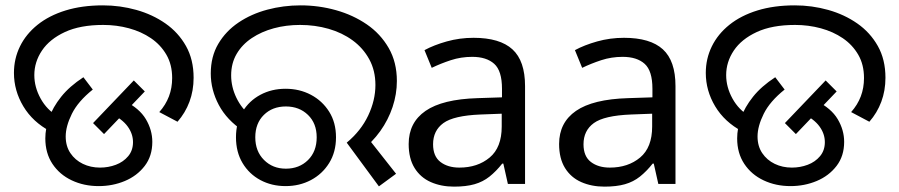

<svg xmlns="http://www.w3.org/2000/svg" viewBox="-20 -686 3354 716"><path d="M168 -196Q102 -231 67 -289.5Q32 -348 32 -414Q32 -467 54.5 -513Q77 -559 120 -593.5Q163 -628 224.5 -647Q286 -666 364 -666Q428 -666 488.5 -649Q549 -632 597 -598.5Q645 -565 673.5 -514.5Q702 -464 702 -396Q702 -348 686.5 -306.5Q671 -265 642 -232L574 -268Q598 -295 610 -326.5Q622 -358 622 -395Q622 -445 600.5 -482Q579 -519 543 -543.5Q507 -568 461 -580.5Q415 -593 365 -593Q279 -593 222 -566.5Q165 -540 136.5 -497.5Q108 -455 108 -406Q108 -361 131.5 -318.5Q155 -276 195 -253L168 -196ZM149 -170Q149 -207 163 -246.5Q177 -286 208 -325Q239 -364 291 -398L326 -352Q271 -308 248 -261.5Q225 -215 225 -177Q225 -141 242.5 -115Q260 -89 289 -75Q318 -61 353 -61Q384 -61 412 -71.5Q440 -82 458 -103.5Q476 -125 476 -156Q476 -187 456 -214.5Q436 -242 393 -263L444 -310Q500 -282 524 -241.5Q548 -201 548 -157Q548 -104 519.5 -67Q491 -30 445.5 -11Q400 8 348 8Q293 8 247.5 -13.5Q202 -35 175.5 -75Q149 -115 149 -170ZM327 -227 479 -386 520 -345 368 -186Z M1273 -154Q1326 -198 1353 -255Q1380 -312 1380 -369Q1380 -423 1357 -465Q1334 -507 1295 -535.5Q1256 -564 1205.5 -578.5Q1155 -593 1099 -593Q1047 -593 1001 -580.5Q955 -568 919 -544Q883 -520 862.5 -485Q842 -450 842 -405Q842 -362 861.5 -321.5Q881 -281 915 -254L887 -198Q826 -238 796 -294.5Q766 -351 766 -412Q766 -475 794 -522.5Q822 -570 869.5 -602Q917 -634 977 -650Q1037 -666 1101 -666Q1169 -666 1233 -648Q1297 -630 1348 -595Q1399 -560 1429.5 -507Q1460 -454 1460 -384Q1460 -335 1444 -287Q1428 -239 1398 -197Q1368 -155 1326 -123L1342 -184L1457 -38L1393 9ZM1045 8Q993 8 951 -14.5Q909 -37 884.5 -78Q860 -119 860 -174Q860 -229 884.5 -269.5Q909 -310 951 -332.5Q993 -355 1045 -355Q1097 -355 1139.5 -332.5Q1182 -310 1207.5 -269.5Q1233 -229 1233 -174Q1233 -119 1207.5 -78Q1182 -37 1139.5 -14.5Q1097 8 1045 8ZM1046 -57Q1096 -57 1128.5 -89Q1161 -121 1161 -174Q1161 -226 1128.5 -257.5Q1096 -289 1046 -289Q996 -289 964 -257.5Q932 -226 932 -174Q932 -122 964.5 -89.5Q997 -57 1046 -57Z M1746 -545Q1844 -545 1891 -502Q1938 -459 1938 -365V0H1874L1857 -76H1853Q1830 -47 1805.5 -27.5Q1781 -8 1749.5 1Q1718 10 1673 10Q1625 10 1586.5 -7Q1548 -24 1526 -59.5Q1504 -95 1504 -149Q1504 -229 1567 -272.5Q1630 -316 1761 -320L1852 -323V-355Q1852 -422 1823 -448Q1794 -474 1741 -474Q1699 -474 1661 -461.5Q1623 -449 1590 -433L1563 -499Q1598 -518 1646 -531.5Q1694 -545 1746 -545ZM1772 -259Q1672 -255 1633.5 -227Q1595 -199 1595 -148Q1595 -103 1622.5 -82Q1650 -61 1693 -61Q1761 -61 1806 -98.5Q1851 -136 1851 -214V-262Z M2307 -545Q2405 -545 2452 -502Q2499 -459 2499 -365V0H2435L2418 -76H2414Q2391 -47 2366.5 -27.5Q2342 -8 2310.5 1Q2279 10 2234 10Q2186 10 2147.5 -7Q2109 -24 2087 -59.5Q2065 -95 2065 -149Q2065 -229 2128 -272.5Q2191 -316 2322 -320L2413 -323V-355Q2413 -422 2384 -448Q2355 -474 2302 -474Q2260 -474 2222 -461.5Q2184 -449 2151 -433L2124 -499Q2159 -518 2207 -531.5Q2255 -545 2307 -545ZM2333 -259Q2233 -255 2194.5 -227Q2156 -199 2156 -148Q2156 -103 2183.5 -82Q2211 -61 2254 -61Q2322 -61 2367 -98.5Q2412 -136 2412 -214V-262Z M2748 -196Q2682 -231 2647 -289.5Q2612 -348 2612 -414Q2612 -467 2634.5 -513Q2657 -559 2700 -593.5Q2743 -628 2804.5 -647Q2866 -666 2944 -666Q3008 -666 3068.5 -649Q3129 -632 3177 -598.5Q3225 -565 3253.5 -514.5Q3282 -464 3282 -396Q3282 -348 3266.5 -306.5Q3251 -265 3222 -232L3154 -268Q3178 -295 3190 -326.5Q3202 -358 3202 -395Q3202 -445 3180.5 -482Q3159 -519 3123 -543.5Q3087 -568 3041 -580.5Q2995 -593 2945 -593Q2859 -593 2802 -566.5Q2745 -540 2716.5 -497.5Q2688 -455 2688 -406Q2688 -361 2711.5 -318.5Q2735 -276 2775 -253L2748 -196ZM2729 -170Q2729 -207 2743 -246.5Q2757 -286 2788 -325Q2819 -364 2871 -398L2906 -352Q2851 -308 2828 -261.5Q2805 -215 2805 -177Q2805 -141 2822.5 -115Q2840 -89 2869 -75Q2898 -61 2933 -61Q2964 -61 2992 -71.5Q3020 -82 3038 -103.5Q3056 -125 3056 -156Q3056 -187 3036 -214.5Q3016 -242 2973 -263L3024 -310Q3080 -282 3104 -241.5Q3128 -201 3128 -157Q3128 -104 3099.5 -67Q3071 -30 3025.5 -11Q2980 8 2928 8Q2873 8 2827.5 -13.5Q2782 -35 2755.5 -75Q2729 -115 2729 -170ZM2907 -227 3059 -386 3100 -345 2948 -186Z"/></svg>

Font: loriya25
Style: Book
Weight: 400
Designer: Jelle Bosma - Monotype Design Team
Foundry: Monotype Imaging Inc.
Version: Version 2.003